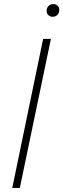

<svg xmlns="http://www.w3.org/2000/svg" viewBox="-20 -919 310 939"><path d="M40 0 191 -729H229L77 0ZM237 -837Q225 -837 216.5 -845Q208 -853 208 -866Q208 -880 217 -889.5Q226 -899 241 -899Q253 -899 261.5 -891.5Q270 -884 270 -870Q270 -856 261 -846.5Q252 -837 237 -837Z"/></svg>

Font: Mona Sans
Style: Italic
Weight: 200
Italic angle: -11.6951°
Designer: Deni Anggara
Foundry: GitHub
Version: Version 2.000